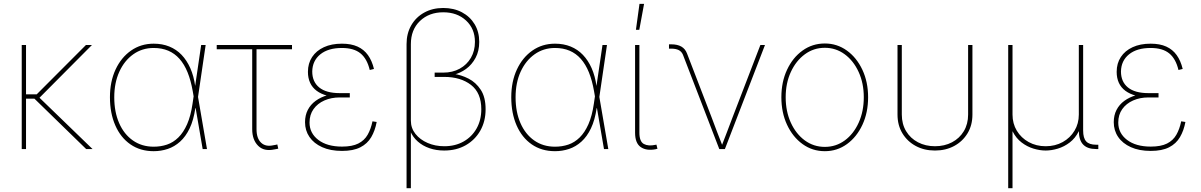

<svg xmlns="http://www.w3.org/2000/svg" viewBox="-20 -777 6263 1001"><path d="M115.7 -542.5V0H93.3V-542.5ZM459.5 -542.5 181.2 -262.7H101.1V-285.2H171.4L428.2 -542.5ZM429.2 0 153.3 -268.6 179.7 -273.4 462.4 0Z M781.2 11.2Q711.4 11.2 660.2 -24.2Q608.9 -59.6 581.1 -123.3Q553.2 -187 553.2 -270Q553.2 -351.6 582.5 -414.6Q611.8 -477.5 663.3 -513.4Q714.8 -549.3 781.2 -549.3Q826.2 -549.3 862.8 -534.4Q899.4 -519.5 926.8 -491Q954.1 -462.4 972.2 -421.6Q990.2 -380.9 997.6 -328.6H1003.4L1012.2 -272.9L1059.1 0H1036.6L984.9 -301.3Q975.1 -357.4 958 -399.7Q940.9 -441.9 915.8 -470.2Q890.6 -498.5 857.2 -512.7Q823.7 -526.9 781.2 -526.9Q721.2 -526.9 674.8 -493.9Q628.4 -460.9 602.1 -403.1Q575.7 -345.2 575.7 -270Q575.7 -193.4 601.1 -135.3Q626.5 -77.1 672.9 -44.7Q719.2 -12.2 781.2 -12.2Q818.4 -12.2 850.8 -23.2Q883.3 -34.2 909.9 -60.3Q936.5 -86.4 955.6 -129.6Q974.6 -172.9 983.9 -236.8L1028.8 -542.5H1052.2L1012.2 -270L1004.4 -213.4H998.5Q989.3 -150.9 968.8 -107.9Q948.2 -64.9 918.9 -38.6Q889.6 -12.2 854.5 -0.5Q819.3 11.2 781.2 11.2Z M1410.2 2Q1356.4 13.7 1325.7 -17.1Q1294.9 -47.9 1294.9 -103.5V-520H1109.9V-542.5H1502.4V-520H1317.4V-103.5Q1317.4 -55.7 1341.3 -33Q1365.2 -10.3 1406.7 -20Q1411.6 -20.5 1416.5 -21.7Q1421.4 -22.9 1425.8 -23.9L1430.7 -2Q1425.8 -1 1420.7 0.2Q1415.5 1.5 1410.2 2Z M1763.2 9.8Q1702.6 9.8 1659.4 -9.8Q1616.2 -29.3 1593.3 -63Q1570.3 -96.7 1570.3 -140.1Q1570.3 -175.8 1584.7 -203.9Q1599.1 -231.9 1625.5 -251.2Q1651.9 -270.5 1687.5 -280.8Q1723.1 -291 1765.6 -291H1803.7V-269H1751Q1707 -269 1671.1 -253.2Q1635.3 -237.3 1614.5 -208Q1593.8 -178.7 1593.8 -138.2Q1593.8 -82.5 1639.6 -47.6Q1685.5 -12.7 1763.2 -12.7Q1816.4 -12.7 1848.1 -28.8Q1879.9 -44.9 1896.7 -74.5Q1913.6 -104 1921.9 -144.5L1943.8 -141.1Q1935.5 -96.2 1915.5 -62Q1895.5 -27.8 1858.6 -9Q1821.8 9.8 1763.2 9.8ZM1765.1 -269Q1721.2 -269 1687.5 -277.8Q1653.8 -286.6 1631.1 -303.5Q1608.4 -320.3 1596.9 -345.2Q1585.4 -370.1 1585.4 -402.3Q1585.4 -446.8 1607.2 -479.7Q1628.9 -512.7 1668.7 -531Q1708.5 -549.3 1762.7 -549.3Q1810.5 -549.3 1844 -534.2Q1877.4 -519 1898.4 -489.7Q1919.4 -460.4 1929.7 -417.5L1907.7 -412.1Q1893.6 -471.2 1859.1 -499Q1824.7 -526.9 1762.7 -526.9Q1690.9 -526.9 1649.9 -493.7Q1608.9 -460.4 1607.9 -404.3Q1607.9 -350.6 1644.3 -321Q1680.7 -291.5 1751 -291.5H1803.7V-269Z M2099.6 204.1V-546.9Q2099.6 -602.5 2124 -645Q2148.4 -687.5 2191.7 -711.4Q2234.9 -735.4 2291 -735.4Q2346.2 -735.4 2388.4 -712.9Q2430.7 -690.4 2454.6 -650.6Q2478.5 -610.8 2478.5 -558.6Q2478.5 -511.2 2459.5 -475.6Q2440.4 -439.9 2409.9 -417.7Q2379.4 -395.5 2344.2 -387.2V-392.1Q2384.3 -386.7 2422.6 -367.2Q2460.9 -347.7 2486.3 -309.1Q2511.7 -270.5 2511.7 -207.5Q2511.7 -144.5 2484.1 -95.9Q2456.5 -47.4 2408 -19.8Q2359.4 7.8 2295.9 7.8Q2253.9 7.8 2218.8 -4.4Q2183.6 -16.6 2158 -39.3Q2132.3 -62 2119.1 -93.3L2122.1 -106.4V204.1ZM2296.4 -14.6Q2353.5 -14.6 2397 -39.3Q2440.4 -64 2464.8 -107.4Q2489.3 -150.9 2489.3 -207.5Q2489.3 -293 2435.3 -334.5Q2381.3 -376 2296.4 -376H2246.1V-398.4H2291Q2339.4 -398.4 2376.7 -418.9Q2414.1 -439.5 2435.1 -475.6Q2456.1 -511.7 2456.1 -558.6Q2456.1 -627 2409.9 -669.9Q2363.8 -712.9 2291 -712.9Q2216.8 -712.9 2169.4 -667.5Q2122.1 -622.1 2122.1 -546.9V-147.9Q2122.1 -108.9 2146 -78.9Q2169.9 -48.8 2209.5 -31.7Q2249 -14.6 2296.4 -14.6Z M2873.5 11.2Q2803.7 11.2 2752.4 -24.2Q2701.2 -59.6 2673.3 -123.3Q2645.5 -187 2645.5 -270Q2645.5 -351.6 2674.8 -414.6Q2704.1 -477.5 2755.6 -513.4Q2807.1 -549.3 2873.5 -549.3Q2918.5 -549.3 2955.1 -534.4Q2991.7 -519.5 3019 -491Q3046.4 -462.4 3064.5 -421.6Q3082.5 -380.9 3089.8 -328.6H3095.7L3104.5 -272.9L3151.4 0H3128.9L3077.1 -301.3Q3067.4 -357.4 3050.3 -399.7Q3033.2 -441.9 3008.1 -470.2Q2982.9 -498.5 2949.5 -512.7Q2916 -526.9 2873.5 -526.9Q2813.5 -526.9 2767.1 -493.9Q2720.7 -460.9 2694.3 -403.1Q2668 -345.2 2668 -270Q2668 -193.4 2693.4 -135.3Q2718.8 -77.1 2765.1 -44.7Q2811.5 -12.2 2873.5 -12.2Q2910.6 -12.2 2943.1 -23.2Q2975.6 -34.2 3002.2 -60.3Q3028.8 -86.4 3047.9 -129.6Q3066.9 -172.9 3076.2 -236.8L3121.1 -542.5H3144.5L3104.5 -270L3096.7 -213.4H3090.8Q3081.5 -150.9 3061 -107.9Q3040.5 -64.9 3011.2 -38.6Q2981.9 -12.2 2946.8 -0.5Q2911.6 11.2 2873.5 11.2Z M3398.4 1Q3350.6 10.3 3320.8 -10Q3291 -30.3 3291 -85.4V-542.5H3313.5V-85.4Q3313.5 -39.1 3336.7 -26.4Q3359.9 -13.7 3397.9 -22Q3400.4 -22.9 3399.9 -22.7Q3399.4 -22.5 3402.3 -22.9L3407.7 -1.5Q3405.3 -1 3403.1 -0.5Q3400.9 0 3398.4 1ZM3295.4 -621.6 3314 -756.8H3337.9L3313 -621.6Z M3730 0 3540.5 -491.7Q3533.2 -508.8 3518.1 -516.1Q3502.9 -523.4 3479.5 -523.4H3467.8V-545.9H3479.5Q3511.7 -545.9 3532.2 -534.2Q3552.7 -522.5 3562 -497.6L3690.4 -164.1Q3704.6 -127 3718.5 -89.4Q3732.4 -51.8 3747.6 -14.6H3741.7Q3756.8 -51.8 3770.5 -89.4Q3784.2 -127 3798.8 -164.1L3944.3 -542.5H3968.3L3759.3 0Z M4280.3 11.2Q4215.3 11.2 4164.1 -25.9Q4112.8 -63 4083.3 -126.5Q4053.7 -189.9 4053.7 -270Q4053.7 -350.1 4083.3 -413.3Q4112.8 -476.6 4164.1 -513.4Q4215.3 -550.3 4280.3 -550.3Q4344.2 -550.3 4395.3 -513.4Q4446.3 -476.6 4476.1 -413.1Q4505.9 -349.6 4505.9 -270Q4505.9 -189.9 4476.3 -126.5Q4446.8 -63 4395.8 -25.9Q4344.7 11.2 4280.3 11.2ZM4280.3 -11.2Q4338.4 -11.2 4384.3 -44.9Q4430.2 -78.6 4456.8 -137.5Q4483.4 -196.3 4483.4 -270Q4483.4 -343.3 4456.5 -401.9Q4429.7 -460.4 4383.8 -494.1Q4337.9 -527.8 4280.3 -527.8Q4222.2 -527.8 4176 -493.9Q4129.9 -460 4103 -401.6Q4076.2 -343.3 4076.2 -270Q4076.2 -196.3 4103 -137.5Q4129.9 -78.6 4176 -44.9Q4222.2 -11.2 4280.3 -11.2Z M4854.5 7.8Q4798.3 7.8 4754.4 -15.9Q4710.4 -39.6 4684.8 -81.8Q4659.2 -124 4659.2 -179.7V-542.5H4681.6V-179.7Q4681.6 -130.4 4704.1 -93Q4726.6 -55.7 4765.9 -35.2Q4805.2 -14.6 4854.5 -14.6Q4904.3 -14.6 4943.4 -35.2Q4982.4 -55.7 5004.9 -93Q5027.3 -130.4 5027.3 -179.7V-542.5H5049.8V-179.7Q5049.8 -124 5024.2 -81.8Q4998.5 -39.6 4954.6 -15.9Q4910.6 7.8 4854.5 7.8Z M5236.3 204.1V-542.5H5258.8V-179.7Q5258.8 -132.8 5281.2 -95.5Q5303.7 -58.1 5343 -36.4Q5382.3 -14.6 5431.6 -14.6Q5481.4 -14.6 5520.5 -36.4Q5559.6 -58.1 5582 -95.5Q5604.5 -132.8 5604.5 -179.7V-542.5H5627V-96.7Q5627 -56.6 5643.1 -39.6Q5659.2 -22.5 5694.3 -22.5H5706.1V0H5694.3Q5649.4 0 5627 -23.4Q5604.5 -46.9 5604.5 -96.7V-179.7H5622.1Q5622.1 -127.9 5604 -92Q5585.9 -56.2 5557.1 -34.2Q5528.3 -12.2 5495.1 -2.2Q5461.9 7.8 5431.6 7.8Q5401.4 7.8 5368.2 -2.2Q5335 -12.2 5306.2 -34.2Q5277.3 -56.2 5259.3 -92Q5241.2 -127.9 5241.2 -179.7H5258.8V204.1Z M5979.5 9.8Q5918.9 9.8 5875.7 -9.8Q5832.5 -29.3 5809.6 -63Q5786.6 -96.7 5786.6 -140.1Q5786.6 -175.8 5801 -203.9Q5815.4 -231.9 5841.8 -251.2Q5868.2 -270.5 5903.8 -280.8Q5939.5 -291 5981.9 -291H6020V-269H5967.3Q5923.3 -269 5887.5 -253.2Q5851.6 -237.3 5830.8 -208Q5810.1 -178.7 5810.1 -138.2Q5810.1 -82.5 5856 -47.6Q5901.9 -12.7 5979.5 -12.7Q6032.7 -12.7 6064.5 -28.8Q6096.2 -44.9 6113 -74.5Q6129.9 -104 6138.2 -144.5L6160.2 -141.1Q6151.9 -96.2 6131.8 -62Q6111.8 -27.8 6075 -9Q6038.1 9.8 5979.5 9.8ZM5981.4 -269Q5937.5 -269 5903.8 -277.8Q5870.1 -286.6 5847.4 -303.5Q5824.7 -320.3 5813.2 -345.2Q5801.8 -370.1 5801.8 -402.3Q5801.8 -446.8 5823.5 -479.7Q5845.2 -512.7 5885 -531Q5924.8 -549.3 5979 -549.3Q6026.9 -549.3 6060.3 -534.2Q6093.8 -519 6114.7 -489.7Q6135.7 -460.4 6146 -417.5L6124 -412.1Q6109.9 -471.2 6075.4 -499Q6041 -526.9 5979 -526.9Q5907.2 -526.9 5866.2 -493.7Q5825.2 -460.4 5824.2 -404.3Q5824.2 -350.6 5860.6 -321Q5897 -291.5 5967.3 -291.5H6020V-269Z"/></svg>

Font: Inter 16pt Thin
Style: Regular
Weight: 250
Version: Version 4.001;git-66647c0bb